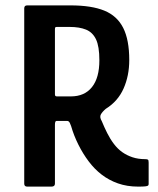

<svg xmlns="http://www.w3.org/2000/svg" viewBox="-20 -693 585 713"><path d="M81 0Q70 0 70 -11V-662Q70 -673 81 -673H242Q320 -673 367.5 -653.5Q415 -634 437.5 -589.5Q460 -545 460 -470Q460 -412 439 -364.5Q418 -317 373 -289Q360 -278 354.5 -268Q349 -258 358 -243Q367 -221 378 -199Q389 -177 403 -158.5Q417 -140 434 -128Q451 -116 472 -109Q493 -102 519 -102Q527 -102 529.5 -100Q532 -98 532 -89V-10Q532 -6 530 -4Q528 -2 520 -1Q512 0 493 0Q452 0 418 -12Q384 -24 357 -45Q331 -65 309.5 -93.5Q288 -122 271 -156Q254 -190 244 -225Q243 -228 239.5 -236Q236 -244 229 -244H190Q184 -244 184 -230V-11Q184 0 171 0ZM184 -343Q184 -338 186 -336.5Q188 -335 192 -335H243Q294 -335 321.5 -369.5Q349 -404 349 -469Q349 -521 336.5 -547Q324 -573 299.5 -583Q275 -593 238 -593H191Q187 -593 185.5 -591.5Q184 -590 184 -584Z"/></svg>

Font: Glory SemiBold
Style: Regular
Weight: 600
Designer: Robert Leuschke
Foundry: Robert Leuschke
Version: Version 1.011